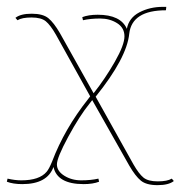

<svg xmlns="http://www.w3.org/2000/svg" viewBox="-27 -525 528 560"><path d="M215 -466 213 -475Q231 -482 258 -482Q325 -482 343 -441Q349 -473 379.5 -489Q410 -505 448 -505H458L457 -495Q358 -495 350 -427Q343 -356 252 -243L362 -46Q378 -18 391.5 -7Q405 4 433 4Q461 4 474 -4L480 3Q465 15 432.5 15Q400 15 384 2Q368 -11 350 -42L242 -233L235 -224Q205 -187 172 -126Q139 -65 139 -45.5Q139 -26 160.5 -12.5Q182 1 210 1Q238 1 260 -4L262 5Q244 12 217 12Q140 12 129 -38Q111 12 38 12Q11 12 -7 5L-5 -4Q17 1 35 1Q88 1 109 -24Q116 -32 125 -54Q161 -149 230 -236L236 -244L136 -424Q120 -452 106.5 -463Q93 -474 65 -474Q37 -474 24 -466L18 -473Q33 -485 65.5 -485Q98 -485 114 -472Q130 -459 148 -428L246 -253Q280 -296 308 -345Q336 -394 336 -419Q336 -444 314.5 -457.5Q293 -471 265 -471Q237 -471 215 -466Z"/></svg>

Font: Almendra Display
Style: Regular
Weight: 400
Designer: Ana Sanfelippo
Foundry: Ana Sanfelippo
Version: Version 1.004